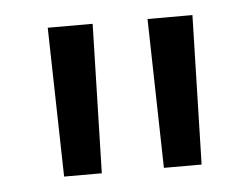

<svg xmlns="http://www.w3.org/2000/svg" viewBox="-33 -738 453 345"><g transform="rotate(-5 194.0 -565.5)"><path d="M138 -431 145 -700H64L70 -431ZM318 -431 325 -700H244L250 -431Z"/></g></svg>

Font: Montserrat-Alt1 Med
Style: Regular
Weight: 500
Designer: Differentunic
Foundry: Differentunic
Version: Version 7.222